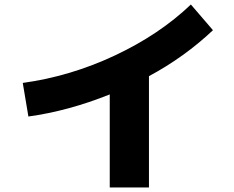

<svg xmlns="http://www.w3.org/2000/svg" viewBox="-20 -780 1040 852"><path d="M81 -412Q292 -441 490 -534Q688 -627 827 -760L925 -646Q799 -527 641 -442V52H467V-361Q282 -287 106 -263Z"/></svg>

Font: Mplus 1p ExtraBold
Style: Regular
Weight: 800
Version: Version 1.061